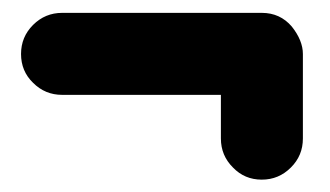

<svg xmlns="http://www.w3.org/2000/svg" viewBox="-20 -408 521 303"><path d="M13.2 -322.8C13.2 -304.7 19.5 -289.6 32.2 -277.3C44.9 -264.6 60.1 -258.3 78.1 -258.3H328.6V-189.5C328.6 -171.4 335 -156.2 347.7 -143.6C359.9 -130.9 375 -124.5 393.1 -124.5C411.1 -124.5 426.3 -130.9 439 -143.6C451.7 -156.2 458 -171.4 458 -189.5V-322.8C458 -336.9 452.1 -351.6 440.4 -366.2C428.2 -380.4 412.6 -387.7 393.1 -387.7H78.1C60.1 -387.7 44.9 -381.3 32.2 -368.7C19.5 -356 13.2 -340.8 13.2 -322.8Z"/></svg>

Font: Mikhak
Style: Bold
Weight: 700
Designer: Amin Abedi
Version: Version 3.2